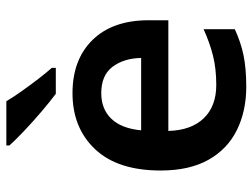

<svg xmlns="http://www.w3.org/2000/svg" viewBox="-118 -688 816 621"><g transform="rotate(-90 290.5 -378.0)"><path d="M299 -552Q408 -552 471.5 -487Q535 -422 535 -306V-242H177Q179 -168 218 -127.5Q257 -87 326 -87Q378 -87 420 -97.5Q462 -108 506 -128V-27Q465 -8 422.5 1Q380 10 320 10Q241 10 179.5 -20.5Q118 -51 83.5 -112.5Q49 -174 49 -267Q49 -406 118 -479Q187 -552 299 -552ZM299 -459Q248 -459 216.5 -426.5Q185 -394 179 -330H413Q412 -386 384.5 -422.5Q357 -459 299 -459ZM273 -766Q286 -744 305.5 -716.5Q325 -689 345 -663Q365 -637 381 -619V-606H297Q273 -624 240 -652Q207 -680 176.5 -709Q146 -738 130 -756V-766Z"/></g></svg>

Font: Noto Sans Medefaidrin SemiBold
Style: Regular
Weight: 600
Designer: Dalton Maag Ltd
Foundry: Dalton Maag Ltd
Version: Version 1.002; ttfautohint (v1.8.4.7-5d5b)